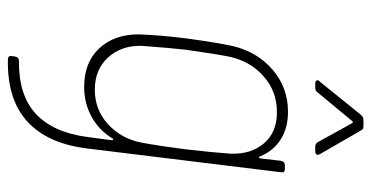

<svg xmlns="http://www.w3.org/2000/svg" viewBox="-247 -493 940 486"><g transform="rotate(90 223.0 -250.0)"><path d="M398 -501H408Q418 -501 416 -491L356 -2Q344 99 288 150.5Q232 202 131 200Q120 200 122 190L123 182Q125 172 134 172Q222 173 269 128.5Q316 84 327 -3L335 -63Q335 -66 333 -66.5Q331 -67 330 -64Q309 -30 275 -11.5Q241 7 200 7Q138 7 102.5 -31Q67 -69 67 -131Q69 -185 77 -250Q88 -331 97 -371Q112 -432 157 -470.5Q202 -509 263 -509Q304 -509 333 -490.5Q362 -472 376 -438Q377 -435 378.5 -435.5Q380 -436 381 -439L387 -491Q389 -501 398 -501ZM358 -250Q366 -320 369 -363Q371 -415 343 -448Q315 -481 264 -481Q212 -481 174 -448Q136 -415 124 -363Q117 -329 106 -251Q102 -219 96 -138Q95 -87 125.5 -53.5Q156 -20 207 -20Q258 -20 294.5 -53.5Q331 -87 341 -138Q350 -187 358 -250ZM187 -590 271 -694Q276 -700 284 -700H299Q308 -700 310 -694L370 -590L372 -585Q372 -578 363 -578H351Q344 -578 340 -584L292 -671Q291 -673 289 -673Q287 -673 286 -671L214 -584Q210 -578 202 -578H191Q185 -578 183.5 -582Q182 -586 187 -590Z"/></g></svg>

Font: Barlow Semi Condensed Thin
Style: Italic
Weight: 250
Width: 4
Italic angle: -7°
Designer: Jeremy Tribby
Foundry: Tribby Type
Version: Version 1.408